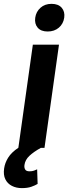

<svg xmlns="http://www.w3.org/2000/svg" viewBox="-72 -757 357 983"><path d="M171.9 -595.7Q137.7 -595.7 120.8 -615.5Q104 -635.3 108.4 -666.5Q112.8 -697.3 135.3 -717.3Q157.7 -737.3 191.9 -737.3Q226.6 -737.3 243.9 -717.3Q261.2 -697.3 256.8 -666.5Q252.4 -635.3 229.5 -615.5Q206.5 -595.7 171.9 -595.7ZM22 -0.5 96.2 -528.3H230L155.8 0H137.2Q100.1 20.5 78.4 41Q56.6 61.5 53.2 87.9Q51.3 101.6 56.9 110.8Q62.5 120.1 79.1 120.1Q92.3 120.1 101.8 116.7Q111.3 113.3 118.2 109.9L120.6 184.6Q107.9 192.4 88.4 199.2Q68.8 206.1 40 206.1Q11.2 206.1 -11.2 194.6Q-33.7 183.1 -44.7 160.6Q-55.7 138.2 -50.8 105Q-46.9 77.1 -30.3 50.3Q-13.7 23.4 22 -0.5Z"/></svg>

Font: Robert Sans ExtraBold
Style: Italic
Weight: 800
Italic angle: -8°
Designer: Christian Robertson (extended by Adam Twardoch)
Foundry: Google
Version: Version 12.135;April 2, 2019;FontCreator 11.5.0.2425 64-bit;